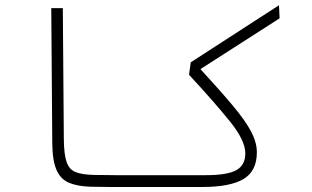

<svg xmlns="http://www.w3.org/2000/svg" viewBox="-20 -725 1212 746"><path d="M580.1 1.5Q564 1.5 547.6 1.5Q531.2 1.5 515.1 1.5Q466.8 2 419.9 1.7Q373 1.5 332 0.5Q280.8 -1 248 -14.9Q215.3 -28.8 199.5 -64.9Q183.6 -101.1 183.1 -168.9L179.2 -693.4H224.1L228 -186Q228.5 -125 238.8 -95.5Q249 -65.9 274.2 -56.2Q299.3 -46.4 344.2 -45.4Q382.8 -44.4 427 -44.4Q471.2 -44.4 524.9 -44.4Q539.6 -44.4 554.7 -44.4Q569.8 -44.4 585.9 -44.4Q592.8 -44.4 597.9 -39.6Q603 -34.7 603 -23.4Q603 1.5 580.1 1.5Z M580.1 1.5 585.9 -44.4H779.8Q862.8 -44.4 897.9 -63.7Q933.1 -83 933.1 -128.9Q933.1 -178.7 874.8 -251.5Q816.4 -324.2 714.4 -434.6L721.2 -482.9L1064 -704.6L1066.4 -653.8L758.8 -456.5Q836.9 -371.6 885.3 -313.7Q933.6 -255.9 955.8 -213.6Q978 -171.4 978 -133.3Q978 -60.5 926.3 -29.5Q874.5 1.5 766.1 1.5Z"/></svg>

Font: Cascadia Mono ExtraLight
Style: Regular
Weight: 200
Monospace: yes
Designer: Aaron Bell
Foundry: Saja Typeworks
Version: Version 2404.023; ttfautohint (v1.8.4)